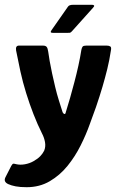

<svg xmlns="http://www.w3.org/2000/svg" viewBox="-51 -662 496 800"><path d="M124 -106Q105 -144 88.5 -186.5Q72 -229 58 -274Q44 -319 34 -364.5Q24 -410 16 -452Q13 -472 28 -472H128Q139 -472 143.5 -466.5Q148 -461 150 -446Q152 -431 156 -407.5Q160 -384 166 -356.5Q172 -329 179 -299.5Q186 -270 194.5 -243Q203 -216 210 -194Q214 -187 218 -187Q222 -187 223 -194Q232 -222 241 -254Q250 -286 259 -320Q268 -354 275.5 -388Q283 -422 288 -454Q290 -464 293.5 -468Q297 -472 308 -472H394Q403 -472 408.5 -468.5Q414 -465 411 -451Q405 -411 396 -374.5Q387 -338 376 -300.5Q365 -263 349 -216Q338 -187 323 -144.5Q308 -102 285 -56Q262 -10 230.5 29Q199 68 156.5 93Q114 118 60 118Q33 118 14.5 114.5Q-4 111 -17 105Q-38 95 -28 76L-4 29Q1 20 5 20Q9 20 16 22Q33 26 52.5 22.5Q72 19 88 10Q106 0 116.5 -11Q127 -22 133 -34Q140 -51 136.5 -70Q133 -89 124 -106ZM170 -525Q161 -525 160.5 -528.5Q160 -532 167 -541L232 -634Q237 -642 253 -642H333Q339 -642 341 -639Q343 -636 336 -629L249 -532Q244 -526 240 -525.5Q236 -525 228 -525Z"/></svg>

Font: Glory Thin
Style: Bold
Weight: 700
Version: Version 1.011